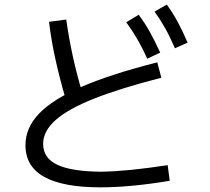

<svg xmlns="http://www.w3.org/2000/svg" viewBox="-20 -802 904 828"><path d="M89.8 -175.8Q89.8 -251 148.9 -312.5Q208 -374 333 -428.2Q458 -482.4 658.2 -533.2L675.8 -466.8Q497.1 -420.9 385.3 -376.5Q273.4 -332 219.7 -284.2Q166 -236.3 166 -181.6Q166 -120.1 227.5 -91.3Q289.1 -62.5 416 -61.5Q475.6 -62.5 544.4 -69.3Q613.3 -76.2 703.1 -89.8L711.9 -22.5Q631.8 -8.8 555.7 -1.5Q479.5 5.9 413.1 5.9Q252 5.9 170.9 -39.1Q89.8 -84 89.8 -175.8ZM191.4 -708 265.6 -717.8Q277.3 -635.7 294.4 -557.6Q311.5 -479.5 335.9 -398.4L261.7 -379.9Q236.3 -467.8 218.8 -547.4Q201.2 -627 191.4 -708ZM524.4 -706.1 578.1 -738.3Q604.5 -703.1 625.5 -665.5Q646.5 -627.9 670.9 -575.2L615.2 -548.8Q593.8 -595.7 572.3 -632.8Q550.8 -669.9 524.4 -706.1ZM646.5 -752 699.2 -782.2Q725.6 -746.1 746.6 -707Q767.6 -668 789.1 -618.2L734.4 -593.8Q712.9 -643.6 692.4 -680.2Q671.9 -716.8 646.5 -752Z"/></svg>

Font: Pretendard GOV Variable
Style: Regular
Weight: 400
Designer: Base glyphs from Inter by Rasmus Andersson; Hangul glyphs from Noto Sans CJK(Source Han Sans) by Jang Soo-young and Kang
Foundry: Kil Hyung-jin
Version: Version 1.307;Glyphs 3.2 (3192)